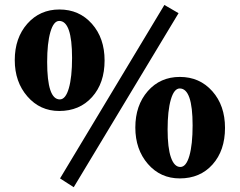

<svg xmlns="http://www.w3.org/2000/svg" viewBox="-20 -722 982 787"><path d="M282.2 45.4 226.1 9.3 653.8 -701.7 711.9 -668ZM222.7 -267.1Q144 -267.1 92.3 -326.7Q40.5 -386.2 40.5 -475.6Q40.5 -566.4 92 -624.8Q143.6 -683.1 223.6 -683.1Q304.7 -683.1 356.7 -624.5Q408.7 -565.9 408.7 -474.1Q408.7 -381.3 357.4 -324.2Q306.2 -267.1 222.7 -267.1ZM225.1 -314.5Q249 -314.5 262.2 -360.4Q275.4 -406.2 275.4 -484.4Q275.4 -636.2 222.7 -636.2Q199.7 -636.2 186.5 -590.6Q173.3 -544.9 173.3 -468.3Q173.3 -314.5 225.1 -314.5ZM716.8 9.3Q637.7 9.3 586.2 -50Q534.7 -109.4 534.7 -199.2Q534.7 -290 585.7 -348.4Q636.7 -406.7 717.3 -406.7Q798.3 -406.7 850.3 -348.1Q902.3 -289.6 902.3 -197.8Q902.3 -105 851.3 -47.9Q800.3 9.3 716.8 9.3ZM719.2 -37.6Q743.2 -37.6 756.3 -83.5Q769.5 -129.4 769.5 -208Q769.5 -359.4 716.8 -359.4Q693.4 -359.4 680.2 -313.7Q667 -268.1 667 -191.4Q667 -115.7 680.7 -76.7Q694.3 -37.6 719.2 -37.6Z"/></svg>

Font: Elstob 6pt
Style: Bold
Weight: 700
Designer: Peter S. Baker
Version: Version 1.015